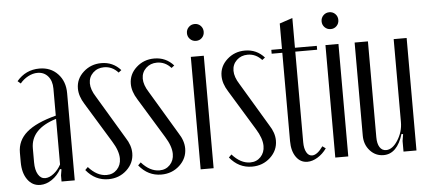

<svg xmlns="http://www.w3.org/2000/svg" viewBox="-46 -736 1885 842"><g transform="rotate(-5 896.0 -314.5)"><path d="M22.9 -100.1V-142.1Q22.9 -195.3 64.5 -231.2Q106 -267.1 193.8 -290V-409.2Q193.8 -442.9 176.3 -463.4Q158.7 -483.9 129.9 -483.9Q109.4 -483.9 88.6 -472.9Q67.9 -461.9 53.2 -443.8L40 -455.1Q79.6 -502 140.1 -502Q189.5 -502 220.7 -469Q252 -436 252 -383.8V0H193.8V-26.9L198.2 -53.2L191.9 -55.2Q176.3 -26.9 151.1 -10Q126 6.8 100.1 6.8Q65.4 6.8 44.2 -22.7Q22.9 -52.2 22.9 -100.1ZM124 -21Q142.1 -21 161.6 -36.1Q181.2 -51.3 193.8 -75.2V-275.9Q81.1 -241.2 81.1 -155.8V-94.2Q81.1 -60.5 92.8 -40.8Q104.5 -21 124 -21Z M497.6 -463.9 484.9 -454.1Q459 -482.9 422.9 -482.9Q394 -482.9 374.5 -464.4Q355 -445.8 355 -418Q355 -390.6 376 -357.9L490.7 -166Q513.7 -131.3 513.7 -97.2Q513.7 -53.7 480.5 -22.9Q447.3 7.8 399.9 7.8Q341.3 7.8 301.8 -41L314 -53.2Q351.1 -11.2 393.6 -11.2Q421.4 -11.2 439.5 -30.3Q457.5 -49.3 457.5 -78.1Q457.5 -111.8 430.7 -154.8L323.7 -330.1Q300.8 -366.2 300.8 -399.9Q300.8 -442.4 333.7 -472.2Q366.7 -502 412.6 -502Q463.9 -502 497.6 -463.9Z M730.5 -463.9 717.8 -454.1Q691.9 -482.9 655.8 -482.9Q627 -482.9 607.4 -464.4Q587.9 -445.8 587.9 -418Q587.9 -390.6 608.9 -357.9L723.6 -166Q746.6 -131.3 746.6 -97.2Q746.6 -53.7 713.4 -22.9Q680.2 7.8 632.8 7.8Q574.2 7.8 534.7 -41L546.9 -53.2Q584 -11.2 626.5 -11.2Q654.3 -11.2 672.4 -30.3Q690.4 -49.3 690.4 -78.1Q690.4 -111.8 663.6 -154.8L556.6 -330.1Q533.7 -366.2 533.7 -399.9Q533.7 -442.4 566.7 -472.2Q599.6 -502 645.5 -502Q696.8 -502 730.5 -463.9Z M809.1 -573.7Q798.3 -584.5 798.3 -600.1Q798.3 -615.7 809.1 -626.5Q819.8 -637.2 835.4 -637.2Q851.1 -637.2 861.6 -626.5Q872.1 -615.7 872.1 -600.1Q872.1 -584.5 861.6 -573.7Q851.1 -563 835.4 -563Q819.8 -563 809.1 -573.7ZM806.2 -495.1H863.3V0H806.2Z M1129.9 -463.9 1117.2 -454.1Q1091.3 -482.9 1055.2 -482.9Q1026.4 -482.9 1006.8 -464.4Q987.3 -445.8 987.3 -418Q987.3 -390.6 1008.3 -357.9L1123 -166Q1146 -131.3 1146 -97.2Q1146 -53.7 1112.8 -22.9Q1079.6 7.8 1032.2 7.8Q973.6 7.8 934.1 -41L946.3 -53.2Q983.4 -11.2 1025.9 -11.2Q1053.7 -11.2 1071.8 -30.3Q1089.8 -49.3 1089.8 -78.1Q1089.8 -111.8 1063 -154.8L956.1 -330.1Q933.1 -366.2 933.1 -399.9Q933.1 -442.4 966.1 -472.2Q999 -502 1044.9 -502Q1096.2 -502 1129.9 -463.9Z M1275.9 7.8Q1245.1 7.8 1226.3 -18.8Q1207.5 -45.4 1207.5 -88.9V-478H1160.6V-495.1H1207.5V-606.9L1264.6 -626V-495.1H1360.8V-478H1264.6V-79.1Q1264.6 -51.3 1273.9 -34.7Q1283.2 -18.1 1298.8 -18.1Q1321.3 -18.1 1346.7 -54.2L1360.8 -43.9Q1343.8 -20 1320.8 -6.1Q1297.9 7.8 1275.9 7.8Z M1401.9 -573.7Q1391.1 -584.5 1391.1 -600.1Q1391.1 -615.7 1401.9 -626.5Q1412.6 -637.2 1428.2 -637.2Q1443.8 -637.2 1454.3 -626.5Q1464.8 -615.7 1464.8 -600.1Q1464.8 -584.5 1454.3 -573.7Q1443.8 -563 1428.2 -563Q1412.6 -563 1401.9 -573.7ZM1398.9 -495.1H1456.1V0H1398.9Z M1697.3 -78.1Q1670.9 7.8 1611.3 7.8Q1575.7 7.8 1551.5 -19Q1527.3 -45.9 1527.3 -85V-495.1H1585.9V-73.2Q1585.9 -44.9 1595.9 -29.1Q1606 -13.2 1624 -13.2Q1651.9 -13.2 1675.5 -50Q1699.2 -86.9 1699.2 -129.9V-495.1H1756.3V0H1699.2V-46.9L1704.1 -76.2Z"/></g></svg>

Font: Moniqa Narrow Heading
Style: Regular
Weight: 400
Width: 4
Designer: Rajesh Rajput
Foundry: Rajesh Rajput
Version: Version 1.000